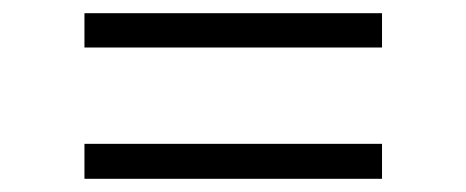

<svg xmlns="http://www.w3.org/2000/svg" viewBox="-20 -437 707 291"><path d="M108 -365V-417H559V-365ZM108 -166V-219H559V-166Z"/></svg>

Font: LuenTai2017
Style: Regular
Weight: 400
Designer: LuenTai
Foundry: Microsoft Corpration
Version: Version 1.00 November 27, 2016, initial release